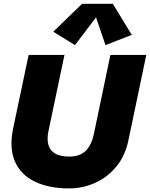

<svg xmlns="http://www.w3.org/2000/svg" viewBox="-20 -998 806 1031"><path d="M351.1 13.7Q243.2 13.7 167.5 -22.5Q91.8 -58.6 60.1 -131.1Q28.3 -203.6 51.3 -312L133.8 -703.1H326.2L240.2 -293.9Q231.9 -254.9 239 -223.9Q246.1 -192.9 273.4 -175Q300.8 -157.2 353.5 -157.2Q406.2 -157.2 438.5 -186.5Q470.7 -215.8 484.4 -280.3L572.8 -703.1H765.6L669.4 -244.1Q652.3 -161.1 604.7 -103.5Q557.1 -45.9 491 -16.1Q424.8 13.7 351.1 13.7ZM382.8 -755.9 266.1 -827.6 420.4 -977.5H585.9L687.5 -810.5L546.4 -755.9L495.6 -904.8Z"/></svg>

Font: Schibsted Grotesk Black
Style: Italic
Weight: 900
Italic angle: -12°
Designer: Bakken & Baeck AS, Henrik Kongsvoll
Foundry: Schibsted ASA
Version: Version 1.100;gftools[0.9.25]